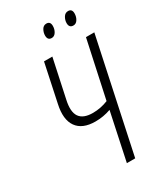

<svg xmlns="http://www.w3.org/2000/svg" viewBox="-218 -973 904 1058"><g transform="rotate(-30 234.0 -444.0)"><path d="M263 0 327 -302Q280 -285 229 -285Q146 -285 111.5 -334Q77 -383 97 -473L148 -714H201L149 -471Q133 -400 156 -366.5Q179 -333 240 -333Q290 -333 337 -352L415 -714H468L316 0ZM388 -804Q361 -804 361 -834Q361 -853 371.5 -870.5Q382 -888 401 -888Q426 -888 426 -859Q426 -838 415.5 -821Q405 -804 388 -804ZM250 -804Q224 -804 224 -834Q224 -853 234 -870.5Q244 -888 263 -888Q288 -888 288 -859Q288 -838 277.5 -821Q267 -804 250 -804Z"/></g></svg>

Font: Noto Sans ExtraCondensed Light
Style: Italic
Weight: 300
Width: 2
Italic angle: -12°
Designer: Monotype Design Team
Foundry: Monotype Imaging Inc.
Version: Version 2.013; ttfautohint (v1.8.4.7-5d5b)